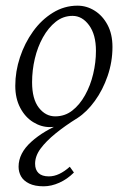

<svg xmlns="http://www.w3.org/2000/svg" viewBox="-20 -443 453 681"><path d="M134.8 217.8Q103.5 217.8 83.5 208Q63.5 198.2 54.7 182.6Q45.9 167 45.9 148.4Q45.9 100.6 90.8 60.1Q135.7 19.5 205.1 -7.8L193.4 4.9Q184.6 5.9 175.8 6.8Q167 7.8 157.2 7.8Q126 7.8 97.7 -9.8Q69.3 -27.3 51.8 -60.5Q34.2 -93.8 34.2 -138.7Q34.2 -189.5 50.8 -239.7Q67.4 -290 97.2 -331.5Q127 -373 167.5 -397.9Q208 -422.9 254.9 -422.9Q287.1 -422.9 315.4 -405.3Q343.8 -387.7 361.3 -355Q378.9 -322.3 378.9 -276.4Q378.9 -223.6 361.8 -173.8Q344.7 -124 316.4 -85Q288.1 -45.9 254.9 -24.4Q210.9 2.9 177.2 30.3Q143.6 57.6 124 84Q104.5 110.4 104.5 137.7Q104.5 159.2 116.7 170.9Q128.9 182.6 153.3 182.6Q171.9 182.6 190.4 173.8Q209 165 227.5 148.4L242.2 168.9Q218.8 192.4 190.4 205.1Q162.1 217.8 134.8 217.8ZM175.8 -30.3Q210 -30.3 236.3 -50.8Q262.7 -71.3 281.7 -105.5Q300.8 -139.6 310.5 -180.7Q320.3 -221.7 320.3 -262.7Q320.3 -320.3 295.9 -353.5Q271.5 -386.7 237.3 -386.7Q204.1 -386.7 177.7 -365.7Q151.4 -344.7 132.3 -310.5Q113.3 -276.4 103.5 -234.9Q93.8 -193.4 93.8 -151.4Q93.8 -91.8 117.7 -61Q141.6 -30.3 175.8 -30.3Z"/></svg>

Font: Crimson Pro ExtraLight
Style: Italic
Weight: 250
Italic angle: -12°
Designer: Jacques Le Bailly
Foundry: Baron von Fonthausen
Version: Version 1.003